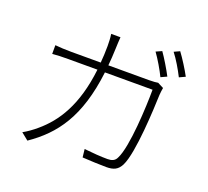

<svg xmlns="http://www.w3.org/2000/svg" viewBox="-139 -982 1278 1182"><g transform="rotate(20 500.0 -391.5)"><path d="M744 -774 706 -757C733 -720 769 -659 788 -619L827 -637C805 -679 769 -739 744 -774ZM848 -811 811 -794C840 -757 873 -701 895 -657L934 -675C914 -713 875 -775 848 -811ZM826 -562 787 -582C774 -580 758 -578 730 -578H462C465 -613 468 -650 469 -689C470 -713 471 -743 473 -766H412C416 -743 417 -711 417 -688C417 -649 415 -613 412 -578H218C179 -578 144 -580 113 -583V-526C145 -529 176 -530 219 -530H408C380 -287 292 -156 190 -70C166 -49 131 -24 105 -10L152 28C310 -80 421 -227 457 -530H769C769 -423 757 -150 713 -66C702 -41 681 -34 654 -34C610 -34 557 -38 501 -44L507 9C561 12 618 15 664 15C712 15 739 2 759 -37C805 -129 817 -426 820 -515C821 -530 823 -544 826 -562Z"/></g></svg>

Font: Noto Sans TC Light
Style: Regular
Weight: 300
Designer: Ryoko NISHIZUKA 西塚涼子 (kana, bopomofo & ideographs); Paul D. Hunt (Latin, Greek & Cyrillic); Sandoll Communications 산돌커뮤니
Foundry: Adobe
Version: Version 2.004;hotconv 1.0.118;makeotfexe 2.5.65603